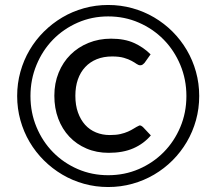

<svg xmlns="http://www.w3.org/2000/svg" viewBox="-20 -745 870 772"><path d="M540.5 -240.5Q544.5 -241 548.2 -239Q552 -237 554.5 -234.5L586.5 -200.5Q558 -167 516.5 -148.8Q475 -130.5 417 -130.5Q368 -130.5 327.8 -147.8Q287.5 -165 258.8 -195.5Q230 -226 214.2 -268Q198.5 -310 198.5 -360Q198.5 -410.5 215.8 -452.8Q233 -495 263.5 -525.2Q294 -555.5 335.8 -572.5Q377.5 -589.5 426.5 -589.5Q481 -589.5 519 -572.2Q557 -555 585.5 -526.5L561 -492Q558.5 -489 554.2 -485.8Q550 -482.5 544 -482.5Q537 -482.5 529.2 -488Q521.5 -493.5 509.2 -500.2Q497 -507 478.2 -512.5Q459.5 -518 431 -518Q396.5 -518 369.2 -507Q342 -496 322.8 -475.5Q303.5 -455 293.2 -425.8Q283 -396.5 283 -360Q283 -322 293.5 -292.8Q304 -263.5 322.2 -243.2Q340.5 -223 366 -212.5Q391.5 -202 421.5 -202Q447 -202 464.2 -206Q481.5 -210 494.5 -215.8Q507.5 -221.5 518 -228.2Q528.5 -235 540.5 -240.5ZM49 -359Q49 -409.5 62 -456.2Q75 -503 99 -543.8Q123 -584.5 156.5 -617.8Q190 -651 230.5 -675Q271 -699 317.8 -712Q364.5 -725 415 -725Q465.5 -725 512.2 -712Q559 -699 599.8 -675Q640.5 -651 673.8 -617.8Q707 -584.5 731 -543.8Q755 -503 768 -456.2Q781 -409.5 781 -359Q781 -308.5 768 -261.8Q755 -215 731 -174.2Q707 -133.5 673.8 -100.2Q640.5 -67 599.8 -43Q559 -19 512.2 -6Q465.5 7 415 7Q364.5 7 317.8 -6Q271 -19 230.5 -43Q190 -67 156.5 -100.2Q123 -133.5 99 -174.2Q75 -215 62 -261.8Q49 -308.5 49 -359ZM102.5 -359Q102.5 -292 126.8 -234Q151 -176 193.2 -133Q235.5 -90 292.5 -65.2Q349.5 -40.5 415 -40.5Q481 -40.5 538.2 -65.2Q595.5 -90 638 -133Q680.5 -176 705 -234Q729.5 -292 729.5 -359Q729.5 -425.5 705 -484Q680.5 -542.5 638 -585.8Q595.5 -629 538.2 -654Q481 -679 415 -679Q349.5 -679 292.5 -654Q235.5 -629 193.2 -585.8Q151 -542.5 126.8 -484Q102.5 -425.5 102.5 -359Z"/></svg>

Font: Lato Medium
Style: Regular
Weight: 500
Designer: Lukasz Dziedzic
Foundry: tyPoland Lukasz Dziedzic
Version: Version 2.006; 2014-01-15